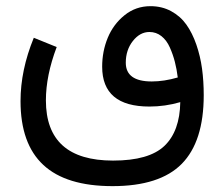

<svg xmlns="http://www.w3.org/2000/svg" viewBox="-20 -391 742 635"><path d="M567.9 -134.8Q564.5 -162.6 558.3 -186.5Q552.2 -210.4 541.7 -234.1Q531.2 -257.8 513.9 -271.5Q496.6 -285.2 474.1 -285.2Q442.9 -285.2 419.4 -255.4Q396 -225.6 396 -183.6Q396 -121.6 481.9 -121.6Q522.9 -121.6 567.9 -134.8ZM167.5 -235.4Q131.8 -141.1 131.8 -59.1Q131.8 140.1 354 140.1Q472.7 140.1 523.7 91.6Q574.7 43 576.2 -53.2Q525.9 -38.6 474.1 -38.6Q317.9 -38.6 317.9 -170.4Q317.9 -221.2 336.4 -266.1Q355 -311 392.1 -340.8Q429.2 -370.6 477.5 -370.6Q515.6 -370.6 546.1 -354Q576.7 -337.4 596.4 -309.6Q616.2 -281.7 629.4 -243.4Q642.6 -205.1 648.2 -163.8Q653.8 -122.6 653.8 -76.2Q653.8 77.1 581.1 150.9Q508.3 224.6 352.1 224.6Q198.7 224.6 123.3 154.5Q47.9 84.5 47.9 -56.6Q47.9 -159.2 91.8 -266.1Z"/></svg>

Font: Vazir FD-WOL
Style: FD-WOL
Weight: 400
Foundry: Based on Dejavu fonts, by Saber Rastikerdar
Version: Version 26.0.0